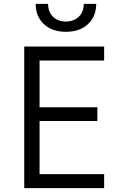

<svg xmlns="http://www.w3.org/2000/svg" viewBox="-20 -970 640 990"><path d="M105 0V-730H517V-658H184V-417H482V-346H184V-72H517V0ZM320 -806Q249 -806 206.5 -845.5Q164 -885 164 -950H228Q228 -909 253 -884Q278 -859 319 -859Q361 -859 386.5 -884Q412 -909 412 -950H476Q476 -885 433.5 -845.5Q391 -806 320 -806Z"/></svg>

Font: Tiny Light
Style: Regular
Weight: 300
Monospace: yes
Designer: Philipp Nurullin, Konstantin Bulenkov
Foundry: JetBrains
Version: Version 2.251; ttfautohint (v1.8.4.7-5d5b)